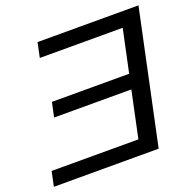

<svg xmlns="http://www.w3.org/2000/svg" viewBox="-138 -811 933 933"><g transform="rotate(-20 329.0 -344.0)"><path d="M-14.6 0 1.5 -76.2H450.2L501 -315.9H101.6L117.7 -391.1H517.1L564 -611.8H135.3L151.4 -688H673.3L527.3 0Z"/></g></svg>

Font: Liberation Sans
Style: Italic
Weight: 400
Italic angle: -12°
Designer: Steve Matteson
Foundry: Ascender Corporation
Version: Version 2.1.5